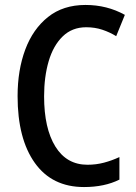

<svg xmlns="http://www.w3.org/2000/svg" viewBox="-20 -745 550 775"><path d="M328 -635Q271 -635 233 -598Q195 -561 176.5 -498Q158 -435 158 -356Q158 -227 203.5 -153.5Q249 -80 333 -80Q368 -80 400 -88.5Q432 -97 462 -111V-20Q402 10 319 10Q190 10 120.5 -87.5Q51 -185 51 -357Q51 -462 82 -545Q113 -628 174 -676.5Q235 -725 325 -725Q412 -725 484 -685L449 -599Q423 -615 393 -625Q363 -635 328 -635Z"/></svg>

Font: Noto Sans Khmer Condensed Medium
Style: Regular
Weight: 500
Width: 3
Designer: Danh Hong and the Monotype Design Team
Foundry: Monotype Imaging Inc.
Version: Version 2.004; ttfautohint (v1.8.4.7-5d5b)